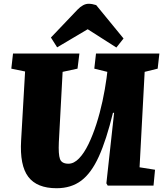

<svg xmlns="http://www.w3.org/2000/svg" viewBox="-20 -984 872 1018"><path d="M720 -97 802 -84 794 0H551L544 -12L585 -386H579Q544 -242 504 -154Q464 -66 410.5 -26Q357 14 280 14Q176 14 130 -46.5Q84 -107 92 -240L113 -605L40 -620L49 -700H401L391 -620L312 -603L292 -230Q289 -166 298 -141Q307 -116 343 -116Q372 -116 399 -144Q426 -172 449 -219.5Q472 -267 491 -326Q510 -385 523.5 -448Q537 -511 545 -570L549 -603L480 -620L489 -700H825L816 -620L747 -603ZM635 -780 597 -732 445 -829 283 -733 250 -785 391 -933Q421 -964 450 -964Q468 -964 490 -957Z"/></svg>

Font: Literata 12pt ExtraBold
Style: Italic
Weight: 800
Italic angle: -2°
Designer: Latin by Veronika Burian and Jose Scaglione. Greek by Irene Vlachou. Cyrillic by Vera Evstafieva
Foundry: TypeTogether
Version: Version 3.002